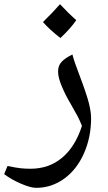

<svg xmlns="http://www.w3.org/2000/svg" viewBox="-60 -653 518 923"><path d="M113.8 250Q87.4 250 41.3 230.2Q-4.9 210.4 -40 184.1L-23.9 145Q17.1 153.3 39.1 155.8Q61 158.2 86.9 158.2Q174.8 158.2 238 105.7Q301.3 53.2 334 -47.9Q323.2 -74.7 313 -94.2Q302.7 -113.8 278.3 -156.2Q256.3 -192.9 237.8 -236.1Q219.2 -279.3 219.2 -309.1Q219.2 -338.9 237.5 -357.2Q255.9 -375.5 288.1 -391.1Q295.9 -359.4 321.3 -293.5Q356.9 -199.2 367.4 -156.7Q377.9 -114.3 377.9 -85Q377.9 6.8 343.5 84.5Q309.1 162.1 248.3 206.1Q187.5 250 113.8 250ZM306.6 -556.2Q281.7 -518.6 230.5 -470.2Q178.2 -510.7 146.5 -546.9Q196.3 -595.7 228.5 -632.8Q267.1 -590.8 306.6 -556.2Z"/></svg>

Font: Droid Arabic Naskh
Style: Regular
Weight: 400
Designer: Pascal Zoghbi
Foundry: Ascender Corporation
Version: Version 1.00